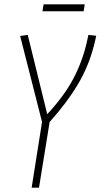

<svg xmlns="http://www.w3.org/2000/svg" viewBox="-20 -866 464 886"><path d="M126 0 174 -303 73 -700 108 -705 198 -339Q275 -422 316.5 -499.5Q358 -577 379 -664Q381 -674 383.5 -684.5Q386 -695 388 -705L424 -701Q422 -691 419.5 -680Q417 -669 414 -658Q390 -562 339.5 -477Q289 -392 209 -303L160 0ZM176 -814 181 -846H371L366 -814Z"/></svg>

Font: Georama SemiCondensed ExtraLight
Style: Italic
Weight: 200
Width: 4
Italic angle: -9°
Designer: Jean-Baptiste Levee
Foundry: Production Type
Version: Version 1.000